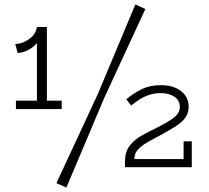

<svg xmlns="http://www.w3.org/2000/svg" viewBox="-20 -756 944 868"><path d="M60 -516 49 -557Q82 -558 112 -579.5Q142 -601 147 -634L168 -610Q162 -571 131 -545.5Q100 -520 60 -516ZM52 -263V-301H259V-263ZM147 -271V-634H192V-271ZM421 -328 592 -736 637 -715 452 -315 280 92 235 72ZM810 -117H847V0H545V-28Q546 -71 566.5 -97.5Q587 -124 619.5 -142.5Q652 -161 688 -178Q727 -198 750.5 -213Q774 -228 784 -243Q794 -258 793 -275Q792 -303 768 -319Q744 -335 707 -335Q679 -335 656 -327.5Q633 -320 612.5 -307.5Q592 -295 573 -279L551 -307Q581 -333 619 -352Q657 -371 708 -371Q747 -371 774.5 -358.5Q802 -346 817.5 -324.5Q833 -303 833 -274Q833 -246 818.5 -225Q804 -204 775 -185.5Q746 -167 702 -143Q669 -126 643.5 -111Q618 -96 603 -79Q588 -62 587 -37H810Z"/></svg>

Font: BioRhyme Light
Style: Regular
Weight: 300
Designer: Aoife Mooney
Foundry: Aoife Mooney Type
Version: Version 1.600;gftools[0.9.33]